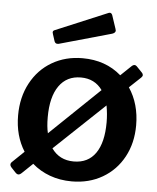

<svg xmlns="http://www.w3.org/2000/svg" viewBox="-54 -798 698 854"><g transform="rotate(5 295.5 -371.0)"><path d="M572 -488C572 -492 570.3 -495.7 567 -499L542 -525C538.7 -528.3 535.3 -530 532 -530C527.3 -530 522.3 -527.3 517 -522L472 -479C425.3 -519.7 367.7 -540 299 -540C248.3 -540 203 -528.3 163 -505C123 -481.7 91.7 -448.8 69 -406.5C46.3 -364.2 35 -316 35 -262C35 -201.3 49.3 -148.3 78 -103L27 -54C22.3 -50 20 -45.7 20 -41C20 -36.3 23 -31 29 -25L44 -9C49.3 -3 54.3 0 59 0C63.7 0 69 -3 75 -9L121 -53C143.7 -33 170 -17.5 200 -6.5C230 4.5 262.7 10 298 10C349.3 10 395 -1.7 435 -25C475 -48.3 506.2 -80.7 528.5 -122C550.8 -163.3 562 -210.3 562 -263C562 -327 546.3 -382.3 515 -429L566 -477C570 -481 572 -484.7 572 -488ZM174 -194C169.3 -213.3 167 -237 167 -265C167 -325.7 178.5 -372.3 201.5 -405C224.5 -437.7 257 -454 299 -454C340.3 -454 372.3 -438 395 -406ZM423 -340C427.7 -314.7 430 -289.7 430 -265C430 -205 418.8 -159 396.5 -127C374.2 -95 341.7 -79 299 -79C256.3 -79 223.3 -95.7 200 -129ZM433 -683 413 -743C410.3 -749 406.7 -752 402 -752C400 -752 398.3 -751.7 397 -751L163 -653C158.3 -651 156 -647.7 156 -643C156 -641.7 156.7 -639 158 -635L168 -604C170.7 -597.3 175 -594 181 -594C184.3 -594 187 -594.3 189 -595L420 -660C430 -663.3 435 -668.3 435 -675Z"/></g></svg>

Font: Libre Franklin SemiBold
Style: Regular
Weight: 600
Designer: Pablo Impallari, Rodrigo Fuenzalida
Foundry: Impallari Type
Version: Version 1.002; ttfautohint (v1.5)